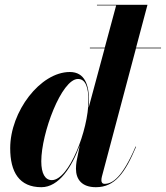

<svg xmlns="http://www.w3.org/2000/svg" viewBox="-20 -770 691 800"><path d="M351 -350C351 -414.5 334 -470 271 -470C148 -470 22.5 -305.5 22.5 -152.5C22.5 -52.5 60.5 10 152.5 10C225.5 10 279.5 -74 312.5 -165L299 -97.5C297.5 -88 296.5 -77 296.5 -67C296.5 -22 321.5 10 379.5 10C458.5 10 500.5 -48.5 547 -158.5L545 -159.5C490.5 -32.5 449.5 -4 416 -4C405.5 -4 402.5 -11.5 402.5 -18.5C402.5 -23 403 -28 404.5 -34L546.5 -568.5H651V-571.5H547L594.5 -750H384V-747.5H464L416.5 -571.5H354.5V-568.5H416L349.5 -322C350.5 -332 351 -341.5 351 -350ZM348.5 -351.5C348.5 -228 267.5 -19.5 196 -19.5C168 -19.5 152 -46.5 152 -98C152 -215 236.5 -441 305 -441C337.5 -441 348.5 -403.5 348.5 -351.5Z"/></svg>

Font: Bodoni* 72pt
Style: Bold Italic
Weight: 700
Italic angle: -13°
Version: Version 2.3